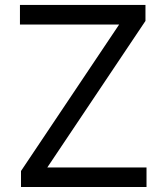

<svg xmlns="http://www.w3.org/2000/svg" viewBox="-20 -747 665 767"><path d="M63.9 0V-63.9L456 -649.1H59.7V-727.3H561.1V-663.4L169 -78.1H565.3V0Z"/></svg>

Font: Inter P
Style: Regular
Weight: 400
Designer: Rasmus Andersson
Foundry: rsms
Version: Version 3.018;git-588b23468